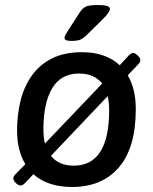

<svg xmlns="http://www.w3.org/2000/svg" viewBox="-20 -738 609 765"><path d="M263 -575Q237 -575 237 -587Q237 -592 240.5 -598.5Q244 -605 251 -616L298 -689Q308 -704 320.5 -711Q333 -718 371 -718Q418 -718 418 -703Q418 -689 387 -659L328 -601Q313 -586 301 -580.5Q289 -575 263 -575ZM62 1Q53 1 43 -9Q33 -19 33 -27Q33 -35 41 -43L81 -84Q48 -138 48 -218Q48 -279 61.5 -335Q75 -391 105.5 -435Q136 -479 185.5 -504.5Q235 -530 307 -530Q401 -530 457 -478L494 -518Q503 -527 511 -527Q518 -527 529 -516.5Q540 -506 539 -498Q539 -490 531 -482L489 -438Q521 -384 521 -303Q521 -150 454 -71.5Q387 7 267 7Q170 7 113 -44L78 -7Q70 1 62 1ZM153 -222Q153 -191 159 -166L387 -405Q356 -445 295 -445Q223 -445 188 -386.5Q153 -328 153 -222ZM274 -78Q415 -78 415 -300Q415 -330 409 -355L183 -117Q214 -78 274 -78Z"/></svg>

Font: Asap Medium
Style: Italic
Weight: 500
Italic angle: -6°
Designer: Pablo Cosgaya
Foundry: Omnibus-Type
Version: Version 3.001; ttfautohint (v1.8.3)